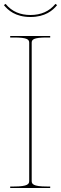

<svg xmlns="http://www.w3.org/2000/svg" viewBox="-26 -940 306 960"><path d="M126.5 -865C76 -865 34 -881.5 2 -920.5L-6.5 -914.5C13.5 -889.5 51 -855 126.5 -855C200 -855 238.5 -888 259.5 -914.5L251 -920.5C221 -883.5 179 -865 126.5 -865ZM225 0V-7.5H207.5C139 -7.5 132.5 -20.5 132.5 -35V-726.5C132.5 -742 141.5 -752.5 207.5 -752.5H225V-760H25V-752.5H45C111 -752.5 120 -742 120 -726.5V-35C120 -20.5 113.5 -7.5 45 -7.5H25V0Z"/></svg>

Font: ZnikomitSC
Style: Regular
Weight: 100
Designer: gluk
Foundry: gluk
Version: Version 0.55